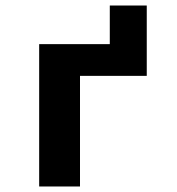

<svg xmlns="http://www.w3.org/2000/svg" viewBox="-20 -676 640 696"><path d="M122 0H270V-401H512V-656H378V-516H122Z"/></svg>

Font: IBM Plex Mono
Style: Bold
Weight: 700
Monospace: yes
Designer: Mike Abbink, Paul van der Laan, Pieter van Rosmalen
Foundry: Bold Monday
Version: Version 2.004